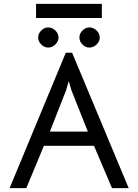

<svg xmlns="http://www.w3.org/2000/svg" viewBox="-20 -980 721 1001"><path d="M323 -705H356L651 1H564L470 -220H209L117 1H30ZM353 -508 345 -534 339 -557 332 -535 324 -508 240 -294H438ZM179 -784Q179 -805 195 -821Q211 -837 231 -837Q252 -837 268.5 -821Q285 -805 285 -784Q285 -764 268.5 -748Q252 -732 231 -732Q211 -732 195 -748Q179 -764 179 -784ZM394 -784Q394 -805 410 -821Q426 -837 446 -837Q467 -837 483.5 -821Q500 -805 500 -784Q500 -764 483.5 -748Q467 -732 446 -732Q426 -732 410 -748Q394 -764 394 -784ZM168 -960H511V-886H168Z"/></svg>

Font: Bellota Text
Style: Bold
Weight: 700
Designer: Kemie Guaida
Foundry: Kemie Guaida
Version: Version 4.001